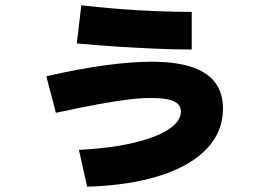

<svg xmlns="http://www.w3.org/2000/svg" viewBox="-20 -643 1040 725"><path d="M278 -77Q397 -83 483.5 -103.5Q570 -124 616.5 -154.5Q663 -185 663 -222Q663 -248 636.5 -260.5Q610 -273 550 -273Q513 -273 467 -267.5Q421 -262 354.5 -250Q288 -238 191 -217L155 -355Q277 -383 377.5 -396.5Q478 -410 553 -410Q688 -410 755 -366Q822 -322 822 -232Q822 -146 761 -81.5Q700 -17 585 20Q470 57 309 62ZM704 -456Q646 -456 573 -459Q500 -462 422.5 -467Q345 -472 270 -479L287 -623Q348 -616 420 -610Q492 -604 566 -601Q640 -598 704 -598Z"/></svg>

Font: M PLUS 1 ExtraBold
Style: Regular
Weight: 800
Designer: Coji Morishita
Foundry: UNDERFOREST DESIGN
Version: Version 1.001